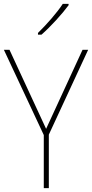

<svg xmlns="http://www.w3.org/2000/svg" viewBox="-20 -971 475 991"><path d="M334 -944V-951H304C274 -905 221 -845 176 -801V-792H194C242 -834 300 -898 334 -944ZM218 -306 29 -714H0L206 -274V0H232V-276L435 -714H406Z"/></svg>

Font: Noto Sans Thai Looped SemiCondensed Thin
Style: Regular
Weight: 100
Width: 4
Designer: Sasikarn Vongin, Ben Mitchell
Foundry: The Fontpad Ltd
Version: Version 1.001